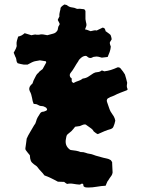

<svg xmlns="http://www.w3.org/2000/svg" viewBox="-20 -739 630 856"><path d="M547 -346Q552 -339 544 -336Q531 -331 516.5 -325.5Q502 -320 489 -313Q485 -311 480.5 -309.5Q476 -308 471 -306Q469 -305 467 -303.5Q465 -302 462 -301Q459 -300 457 -295Q455 -290 457 -285Q462 -271 467 -256Q472 -241 482 -228Q487 -222 491 -212Q492 -209 492.5 -207Q493 -205 494 -201Q491 -186 486 -175Q484 -170 481.5 -168Q479 -166 475 -164Q460 -160 445.5 -154Q431 -148 416 -141Q411 -143 407 -146Q403 -149 398 -153Q394 -161 387 -166Q380 -171 373 -176Q369 -178 366.5 -180.5Q364 -183 361 -184Q354 -185 348 -182Q342 -179 336 -177Q331 -176 325.5 -175.5Q320 -175 315 -174Q311 -169 307 -164Q303 -159 298 -154Q294 -150 289.5 -147Q285 -144 281 -140Q277 -136 276 -130.5Q275 -125 274 -120Q268 -91 289 -74Q293 -70 297 -70Q308 -69 319 -67Q330 -65 340 -61Q351 -62 361 -58Q371 -54 381 -53Q388 -52 394.5 -49.5Q401 -47 407 -45Q419 -42 430.5 -38.5Q442 -35 453 -33Q462 -32 474 -25Q476 -22 478.5 -18.5Q481 -15 480 -12Q480 -1 481 10Q482 21 482 30Q481 38 477 44Q473 50 469 55Q467 59 464 63Q461 67 459 70Q457 74 455 79Q453 84 451 89Q431 90 411.5 93.5Q392 97 373 97Q368 97 363 96.5Q358 96 353 92Q351 86 351 82Q346 78 342 81Q338 84 334 84Q320 83 306.5 80.5Q293 78 279 81Q276 79 272.5 77Q269 75 266 72Q259 72 252 71.5Q245 71 238 71Q231 67 223 63Q215 59 207 55Q200 52 192.5 48.5Q185 45 178 43Q171 33 162.5 24.5Q154 16 147 6Q144 2 140 -0.5Q136 -3 132 -6Q121 -14 117.5 -22Q114 -30 113 -47Q108 -52 103.5 -58.5Q99 -65 94 -71Q93 -75 93 -77.5Q93 -80 94 -84Q95 -92 96.5 -101.5Q98 -111 99 -121Q105 -135 114.5 -150.5Q124 -166 133 -182Q136 -185 138 -189.5Q140 -194 141 -198Q143 -207 148 -216Q153 -225 158 -232Q163 -241 173 -241Q175 -241 177 -242Q179 -243 182 -244Q190 -246 190 -252Q189 -254 187.5 -256.5Q186 -259 184 -260Q180 -262 176 -264Q172 -266 167 -266Q161 -266 156 -268Q151 -270 146 -273Q142 -275 138.5 -275Q135 -275 130 -276Q125 -287 123 -302Q120 -320 113 -332Q106 -346 117 -359Q119 -361 121.5 -363.5Q124 -366 125 -367Q127 -374 129.5 -380Q132 -386 135 -391Q138 -397 141.5 -403.5Q145 -410 151 -414Q154 -419 159.5 -423Q165 -427 170 -431Q174 -438 178 -445.5Q182 -453 186 -460Q186 -466 183 -466Q177 -467 170.5 -468Q164 -469 158 -470Q143 -468 135.5 -466Q128 -464 122 -461Q116 -458 103 -451H86Q73 -453 59 -457Q54 -462 53.5 -468.5Q53 -475 51 -481Q48 -486 46 -492Q44 -498 41 -504Q44 -509 46.5 -514Q49 -519 51 -523Q53 -528 54 -531.5Q55 -535 54 -539Q53 -549 55.5 -558Q58 -567 61 -576Q65 -577 68.5 -578Q72 -579 76 -581Q80 -583 83 -585.5Q86 -588 90 -591Q104 -587 120 -582Q126 -583 132 -584.5Q138 -586 144 -584H153Q163 -587 172 -585.5Q181 -584 191 -582Q204 -586 217 -589Q230 -592 237 -605Q238 -610 238.5 -613Q239 -616 240 -620Q241 -623 243.5 -626Q246 -629 246 -633Q245 -636 242.5 -640.5Q240 -645 238 -649V-652L245 -666Q244 -672 245 -677.5Q246 -683 247 -688Q250 -697 250 -704Q256 -713 267 -719Q270 -718 274 -717.5Q278 -717 281 -714Q290 -707 301 -706Q312 -705 322 -700Q324 -699 327.5 -699.5Q331 -700 335 -700Q340 -699 344.5 -699Q349 -699 354 -698Q356 -698 358.5 -694.5Q361 -691 361 -689V-664Q360 -655 363 -642Q366 -631 365.5 -626.5Q365 -622 359 -608Q366 -607 372 -604.5Q378 -602 384 -600Q391 -601 397.5 -603Q404 -605 411 -603L438 -616Q445 -615 447.5 -610Q450 -605 451 -600Q456 -596 462 -592Q468 -588 473 -583Q475 -579 476 -574Q477 -569 478 -564Q477 -561 474.5 -558Q472 -555 470 -551Q469 -547 470.5 -541.5Q472 -536 474 -531Q473 -519 469 -507.5Q465 -496 460 -485Q453 -484 447 -483.5Q441 -483 434 -482Q427 -484 419 -486Q411 -488 402 -486Q397 -486 394 -484Q380 -475 366 -489Q363 -489 361 -490Q347 -489 334 -474Q332 -472 331 -470Q330 -468 329 -466Q320 -453 312 -439Q304 -425 294 -413Q288 -404 294 -394Q299 -391 300 -388Q299 -381 300 -376.5Q301 -372 308 -369Q318 -375 328.5 -378Q339 -381 348 -388Q348 -389 351 -389Q365 -391 375 -398Q385 -405 396 -412Q404 -417 414.5 -417.5Q425 -418 434 -425Q437 -424 440 -423Q443 -422 445 -421Q461 -423 474 -427Q487 -431 505 -439Q515 -439 519 -432Q524 -426 528.5 -420Q533 -414 537 -407Q543 -388 547 -370Q546 -364 545.5 -358Q545 -352 547 -346ZM451 -599V-600Q451 -600 450.5 -599.5Q450 -599 450 -598Q450 -599 450.5 -599Q451 -599 451 -599Z"/></svg>

Font: Darumadrop One
Style: Regular
Weight: 400
Version: Version 1.000